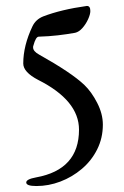

<svg xmlns="http://www.w3.org/2000/svg" viewBox="-20 -435 415 644"><path d="M325 -17Q325 28 306 66Q287 104 254.5 131.5Q222 159 182.5 174Q143 189 102 189Q68 189 68 177Q68 166 101 160Q245 134 245 0Q245 -98 108 -167Q58 -193 58 -222Q58 -282 89 -347Q100 -370 125 -380Q185 -403 271 -415H272Q283 -415 283 -398Q283 -387 275.5 -370.5Q268 -354 256.5 -341Q245 -328 232 -325Q204 -320 174 -316.5Q144 -313 110 -312Q100 -312 92 -282Q91 -281 91 -276Q91 -263 111 -252Q220 -191 263 -150Q287 -127 306 -90Q325 -53 325 -17Z"/></svg>

Font: Benne
Style: Regular
Weight: 400
Designer: John-Daniel Harrington
Version: Version 1.001